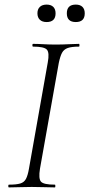

<svg xmlns="http://www.w3.org/2000/svg" viewBox="-20 -816 389 836"><path d="M19 0Q16 0 16 -6Q16 -12 19 -12Q51 -12 68 -17Q85 -22 93 -37Q101 -52 106 -81L188 -544Q196 -587 184 -600Q172 -613 124 -613Q121 -613 121 -619Q121 -625 124 -625Q144 -625 169 -623.5Q194 -622 222 -622Q254 -622 279.5 -623.5Q305 -625 324 -625Q326 -625 326 -619Q326 -613 324 -613Q292 -613 275 -607Q258 -601 250 -586Q242 -571 236 -542L154 -81Q147 -38 158.5 -25Q170 -12 219 -12Q221 -12 221 -6Q221 0 219 0Q199 0 174 -1Q149 -2 118 -2Q90 -2 64.5 -1Q39 0 19 0ZM183 -720Q164 -720 153.5 -730Q143 -740 143 -758Q143 -776 153.5 -786Q164 -796 183 -796Q202 -796 212 -786Q222 -776 222 -758Q222 -720 183 -720ZM310 -720Q271 -720 271 -758Q271 -796 310 -796Q329 -796 339 -786Q349 -776 349 -758Q349 -720 310 -720Z"/></svg>

Font: Cormorant Light
Style: Italic
Weight: 300
Italic angle: -10°
Designer: Christian Thalmann (Catharsis Fonts)
Foundry: Catharsis Fonts
Version: Version 4.000